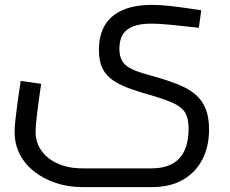

<svg xmlns="http://www.w3.org/2000/svg" viewBox="-20 -520 943 788"><path d="M319 248Q260 248 209.5 231Q159 214 121 184.5Q83 155 61.5 113.5Q40 72 40 22Q40 2 43.5 -30.5Q47 -63 52.5 -104Q58 -145 65 -188L149 -176Q139 -110 132.5 -56Q126 -2 126 21Q126 65 150.5 99Q175 133 218.5 152Q262 171 319 171H602Q677 171 715.5 130.5Q754 90 754 8Q754 -32 741.5 -55Q729 -78 698 -93.5Q667 -109 610 -126Q557 -141 515.5 -155.5Q474 -170 445 -189.5Q416 -209 401 -238.5Q386 -268 386 -316Q386 -378 412 -419Q438 -460 486.5 -480Q535 -500 604 -500Q638 -500 682.5 -495Q727 -490 806 -478L796 -406Q726 -414 679 -418.5Q632 -423 601 -423Q556 -423 527 -412Q498 -401 484 -378.5Q470 -356 470 -320Q470 -291 480 -272.5Q490 -254 511 -242Q532 -230 562.5 -220.5Q593 -211 633 -200Q681 -186 719 -170Q757 -154 783.5 -131Q810 -108 824 -73.5Q838 -39 838 12Q838 81 810.5 134.5Q783 188 730.5 218Q678 248 602 248Z"/></svg>

Font: Cairo Play Medium
Style: Regular
Weight: 500
Version: Version 3.119